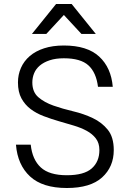

<svg xmlns="http://www.w3.org/2000/svg" viewBox="-20 -935 650 962"><path d="M315 7Q193 7 130.5 -51Q68 -109 60 -210H134Q142 -135 184.5 -96Q227 -57 315 -57Q401 -57 439.5 -91Q478 -125 478 -183Q478 -218 460.5 -241Q443 -264 414.5 -279.5Q386 -295 349 -306Q312 -317 274 -328Q236 -339 199 -353Q162 -367 133.5 -388.5Q105 -410 87.5 -442Q70 -474 70 -522Q70 -561 85 -595Q100 -629 129 -654Q158 -679 201 -693Q244 -707 300 -707Q417 -707 477 -651.5Q537 -596 545 -500H471Q462 -572 423 -607.5Q384 -643 300 -643Q259 -643 229 -633Q199 -623 179.5 -606.5Q160 -590 151 -568Q142 -546 142 -522Q142 -474 172 -448Q202 -422 247.5 -406Q293 -390 346 -377.5Q399 -365 444.5 -343.5Q490 -322 520 -285Q550 -248 550 -183Q550 -99 491.5 -46Q433 7 315 7ZM261 -915H339L460 -765H388L300 -860L212 -765H140Z"/></svg>

Font: PT Root UI
Style: Regular
Weight: 400
Designer: Vitaly Kuzmin
Foundry: ParaType Ltd.
Version: Version 2.001G